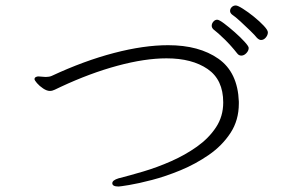

<svg xmlns="http://www.w3.org/2000/svg" viewBox="-20 -752 1040 701"><path d="M933 -606Q926 -606 918 -614Q911 -623 893.5 -640Q876 -657 857.5 -674Q839 -691 827 -699Q820 -705 820 -712Q820 -720 826 -726Q832 -732 841 -732Q848 -732 867 -720Q886 -708 907 -691Q928 -674 943 -658Q958 -642 958 -634Q958 -624 950.5 -615Q943 -606 933 -606ZM861 -549Q852 -549 846 -557Q824 -585 800 -608.5Q776 -632 759 -645Q753 -651 753 -658Q753 -666 759 -673Q765 -680 773 -680Q780 -680 798 -666.5Q816 -653 837 -634.5Q858 -616 873 -599.5Q888 -583 888 -577Q888 -567 879.5 -558Q871 -549 861 -549ZM852 -374Q852 -313 821.5 -266.5Q791 -220 742.5 -186.5Q694 -153 639.5 -130.5Q585 -108 535 -95Q485 -82 451.5 -76.5Q418 -71 413 -71Q390 -71 390 -83Q390 -94 413 -101Q453 -111 503.5 -126Q554 -141 605 -163.5Q656 -186 699 -216.5Q742 -247 768.5 -287Q795 -327 795 -378Q795 -461 738 -500Q681 -539 588 -539Q509 -539 409 -512Q309 -485 202 -435Q189 -429 180 -424.5Q171 -420 162 -420Q151 -420 137.5 -429Q124 -438 115 -448.5Q106 -459 106 -463Q106 -468 110.5 -470.5Q115 -473 120 -473Q126 -473 133 -472Q140 -471 147 -471Q160 -471 169 -475Q287 -530 396 -558.5Q505 -587 594 -587Q707 -587 777.5 -537.5Q848 -488 852 -381Z"/></svg>

Font: Moon Stars Kai T Light
Style: Regular
Weight: 300
Designer: GuiWonder
Version: Version 1.101